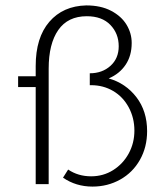

<svg xmlns="http://www.w3.org/2000/svg" viewBox="-20 -681 617 710"><path d="M299 -661Q353 -661 391 -641Q429 -621 448 -589.5Q467 -558 467 -522Q467 -475 444.5 -441.5Q422 -408 382 -391Q445 -373 484.5 -321.5Q524 -270 524 -196Q524 -137 497.5 -90Q471 -43 424.5 -17Q378 9 322 9Q261 9 213 -24L232 -54Q269 -29 317 -29Q362 -29 398.5 -52Q435 -75 456 -113.5Q477 -152 477 -198Q477 -245 456 -284Q435 -323 398.5 -344.5Q362 -366 317 -366H312V-410Q358 -410 388.5 -437.5Q419 -465 419 -510Q419 -557 388 -589Q357 -621 301 -621Q231 -621 195.5 -570Q160 -519 160 -427V0H112V-359H47V-399H112V-437Q112 -542 162.5 -600.5Q213 -659 299 -661Z"/></svg>

Font: Josefin Sans Light
Style: Regular
Weight: 300
Designer: Santiago Orozco
Foundry: Typemade
Version: Version 2.000